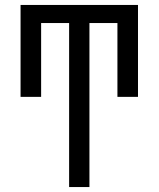

<svg xmlns="http://www.w3.org/2000/svg" viewBox="-20 -540 640 775"><path d="M259 215V-447H146V-149H63V-520H537V-149H454V-447H341V215Z"/></svg>

Font: Nova
Style: Regular
Weight: 400
Monospace: yes
Designer: Belleve Invis
Foundry: Belleve Invis
Version: Version 24.1.4; ttfautohint (v1.8.4)